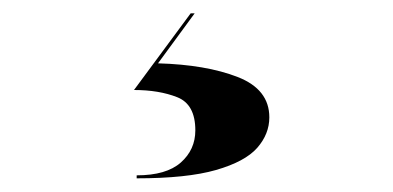

<svg xmlns="http://www.w3.org/2000/svg" viewBox="-20 -21 590 288"><path d="M273 174.5Q273 135.5 245.8 124.8Q218.5 114 181 114L266 -1H272L217 74Q289 76 336.5 94.5Q384 113 384 155Q384 180 365.8 200.8Q347.5 221.5 304 234Q260.5 246.5 185 246.5V242Q229.5 242 251.2 222.8Q273 203.5 273 174.5Z"/></svg>

Font: Bodoni* 36pt
Style: Bold
Weight: 700
Version: Version 2.3